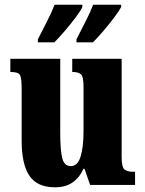

<svg xmlns="http://www.w3.org/2000/svg" viewBox="-20 -786 617 816"><path d="M214 10Q138 10 105 -39Q72 -88 72 -188V-409Q72 -452 65.5 -466Q59 -480 27 -480H24V-536H236V-222Q236 -148 244.5 -114Q253 -80 281 -80Q310 -80 322.5 -120.5Q335 -161 335 -230V-418Q335 -461 323.5 -470.5Q312 -480 290 -480H287V-536H497V-118Q497 -75 509.5 -65.5Q522 -56 544 -56H554V0H363L339 -69H335Q317 -30 287.5 -10Q258 10 214 10ZM305 -619Q322 -653 342.5 -692.5Q363 -732 376 -766H495V-756Q486 -739 464.5 -710.5Q443 -682 418.5 -653.5Q394 -625 375 -606H305ZM141 -619Q158 -653 178.5 -692.5Q199 -732 212 -766H330V-756Q322 -739 300.5 -710.5Q279 -682 254.5 -653.5Q230 -625 211 -606H141Z"/></svg>

Font: Noto Serif Thai ExtraCondensed Black
Style: Regular
Weight: 900
Width: 2
Designer: Monotype Design Team
Foundry: Monotype Imaging Inc.
Version: Version 2.002; ttfautohint (v1.8.4.7-5d5b)